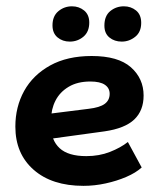

<svg xmlns="http://www.w3.org/2000/svg" viewBox="-20 -593 508 624"><path d="M251.3 11Q148.7 11 89.3 -41.3Q29.9 -93.5 29.9 -181.6Q29.9 -245.6 58.5 -297.5Q87.2 -349.3 142.9 -380.2Q198.7 -411 277.9 -411Q364 -411 405.4 -374.4Q446.7 -337.8 446.7 -282.5Q446.7 -233.5 416.3 -204.6Q385.8 -175.6 319.7 -166.1L95.4 -135.3V-217.7L268.3 -239.4Q304.3 -243.6 320.3 -255.4Q336.4 -267.3 336.4 -288.2Q336.4 -306.9 320.8 -317.5Q305.3 -328.1 273.4 -328.1Q231.9 -328.1 203.3 -311Q174.6 -294 160.3 -265.9Q146 -237.9 146 -203.8V-182.3Q146 -137.2 173.8 -111.4Q201.6 -85.6 260.5 -85.6Q302.4 -85.6 337.1 -99.2Q371.8 -112.8 395.6 -131.5L440.5 -48.7Q421.2 -31.2 390.3 -18Q359.4 -4.7 323.4 3.1Q287.4 11 251.3 11ZM206.9 -457.8Q183.3 -457.8 166.9 -471.5Q150.6 -485.2 150.6 -510.5Q150.6 -540.7 169.7 -556.6Q188.8 -572.5 213.9 -572.5Q236.7 -572.5 253.4 -558.9Q270.1 -545.2 270.1 -519.6Q270.1 -489.7 251.1 -473.7Q232 -457.8 206.9 -457.8ZM375.6 -457.8Q352 -457.8 335.7 -471.1Q319.3 -484.4 319.3 -509.8Q319.3 -541.4 338.4 -557Q357.5 -572.5 382.6 -572.5Q405.5 -572.5 422.2 -558.9Q438.9 -545.2 438.9 -518.8Q438.9 -488.9 419.4 -473.4Q400 -457.8 375.6 -457.8Z"/></svg>

Font: Rokkitt SemiBold
Style: Italic
Weight: 600
Italic angle: -9°
Designer: Vernon Adams
Foundry: Vernon Adams
Version: Version 3.103